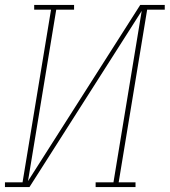

<svg xmlns="http://www.w3.org/2000/svg" viewBox="-38 -755 685 775"><path d="M-18 0V-19H53L168 -716H100V-735H261V-716H189L75 -24L528 -735H627V-716H556L441 -19H509V0H348V-19H420L534 -711L81 0Z"/></svg>

Font: Iosevka Etoile Thin
Style: Italic
Weight: 100
Italic angle: -9°
Designer: Belleve Invis
Foundry: Belleve Invis
Version: Version 22.1.2; ttfautohint (v1.8.4)